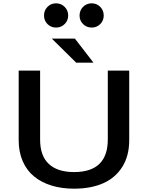

<svg xmlns="http://www.w3.org/2000/svg" viewBox="-20 -1125 890 1156"><path d="M245 -1031.5Q245 -1062.5 266 -1083.8Q287 -1105 317.5 -1105Q348 -1105 369.2 -1083.8Q390.5 -1062.5 390.5 -1031.5Q390.5 -1001 369.2 -980Q348 -959 317.5 -959Q287 -959 266 -980Q245 -1001 245 -1031.5ZM459 -1031.5Q459 -1062.5 480.2 -1083.8Q501.5 -1105 532 -1105Q562.5 -1105 583.5 -1083.8Q604.5 -1062.5 604.5 -1031.5Q604.5 -1001 583.5 -980Q562.5 -959 532 -959Q501.5 -959 480.2 -980Q459 -1001 459 -1031.5ZM543 -747.5H439L292 -892.5H431ZM426 11Q352 11 291.2 -7.5Q230.5 -26 186 -62Q141.5 -98 117 -153.8Q92.5 -209.5 92.5 -281V-700H221.5V-284.5Q221.5 -186.5 274 -137.8Q326.5 -89 426 -89Q629 -89 629 -285.5V-700H758V-281Q758 -186 715.8 -119.5Q673.5 -53 599.8 -21Q526 11 426 11Z"/></svg>

Font: League Mono Wide Medium
Style: Regular
Weight: 500
Width: 8
Designer: Tyler Finck
Foundry: The League of Moveable Type / Tyler Finck
Version: Version 2.210